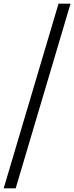

<svg xmlns="http://www.w3.org/2000/svg" viewBox="-55 -785 402 1040"><path d="M-35 235 262 -765H327L30 235Z"/></svg>

Font: Newsreader 7pt
Style: Italic
Weight: 400
Italic angle: -17°
Designer: Hugues Gentile
Foundry: Production Type
Version: Version 1.003